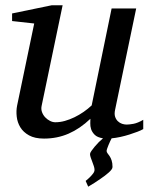

<svg xmlns="http://www.w3.org/2000/svg" viewBox="-20 -514 567 729"><path d="M523.9 -23.9Q515.6 -19 501.7 -13.7Q487.8 -8.3 471.4 -3.2Q455.1 2 437.3 5.9Q419.4 9.8 403.8 11.2Q401.4 15.6 398.2 22.5Q395 29.3 392.1 36.4Q389.2 43.5 387 49.8Q384.8 56.2 384.8 59.1Q384.8 63.5 388.2 67.9Q391.6 72.3 396 78.6Q400.4 85 403.8 95Q407.2 105 407.2 120.1Q407.2 124.5 403.3 129.9Q399.4 135.3 392.8 141.1Q386.2 147 377.9 153.3Q369.6 159.7 360.8 165.5Q340.8 179.7 314.9 194.8L305.2 172.9Q314.5 165.5 321.8 158.2Q328.1 151.9 333.5 144.8Q338.9 137.7 338.9 130.9Q338.9 124.5 336.2 116.5Q333.5 108.4 330.3 100.1Q327.1 91.8 324.5 84.2Q321.8 76.7 321.8 70.8Q321.8 66.9 326.9 59.3Q332 51.8 339.4 43Q346.7 34.2 355.2 25.6Q363.8 17.1 371.1 11.2Q349.6 7.8 339.6 -2.2Q329.6 -12.2 325.9 -23.7Q322.3 -35.2 322.8 -46.1Q323.2 -57.1 323.2 -63Q283.7 -25.4 240.5 -6.6Q197.3 12.2 147 12.2Q112.3 12.2 90.3 0Q68.4 -12.2 57.1 -30.8Q45.9 -49.3 43.5 -71.3Q41 -93.3 44.9 -112.8L109.9 -424.8L25.9 -434.1V-462.9L176.8 -494.1H217.8L138.2 -112.8Q135.3 -100.1 139.4 -88.6Q143.6 -77.1 151.6 -68.6Q159.7 -60.1 169.9 -54.9Q180.2 -49.8 189.9 -49.8Q208 -49.8 226.3 -54.9Q244.6 -60.1 262.7 -68.8Q280.8 -77.6 297.4 -89.1Q314 -100.6 328.1 -113.8L403.8 -481.9H497.1L417 -97.2Q413.6 -81.5 417 -71Q420.4 -60.5 427.5 -53.7Q434.6 -46.9 443.6 -43.9Q452.6 -41 460.9 -41Q470.7 -41 486.8 -43.9Q502.9 -46.9 523.9 -59.1Z"/></svg>

Font: Charis SIL Cyr
Style: Italic
Weight: 400
Italic angle: -11°
Foundry: SIL International
Version: Version 5.000